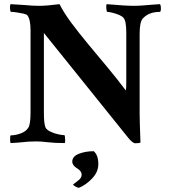

<svg xmlns="http://www.w3.org/2000/svg" viewBox="-20 -666 799 899"><path d="M613.3 4.9Q602.5 4.9 583 -17.6L185.5 -511.7V-137.7Q185.5 -85.9 193.4 -68.4Q199.2 -57.6 216.8 -49.3Q234.4 -41 252.9 -37.1Q271.5 -33.2 281.2 -33.2Q283.2 -33.2 284.2 -24.9Q285.2 -16.6 285.2 -7.8Q285.2 1 283.2 3.9Q236.3 3.9 203.6 0Q170.9 -3.9 151.4 -3.9Q127.9 -3.9 114.3 -2.9Q100.6 -2 83.5 0Q66.4 2 30.3 3.9Q27.3 1 27.3 -13.7Q27.3 -32.2 30.3 -32.2Q52.7 -32.2 77.6 -41.5Q102.5 -50.8 113.3 -69.3Q123 -85 123 -140.6V-524.4Q123 -575.2 108.4 -593.8Q105.5 -598.6 90.3 -602.1Q75.2 -605.5 58.1 -607.9Q41 -610.4 31.2 -610.4Q29.3 -610.4 27.8 -618.2Q26.4 -626 26.9 -635.3Q27.3 -644.5 29.3 -646.5L91.8 -642.6Q114.3 -640.6 132.3 -639.6Q150.4 -638.7 163.1 -638.7Q179.7 -638.7 203.6 -640.6Q227.5 -642.6 258.8 -646.5Q278.3 -607.4 313 -560.5Q347.7 -513.7 391.1 -461.4Q434.6 -409.2 481 -353.5Q527.3 -297.9 569.3 -242.2Q570.3 -246.1 570.8 -255.9Q571.3 -265.6 571.3 -282.2V-511.7Q571.3 -568.4 558.6 -582Q552.7 -589.8 537.6 -596.2Q522.5 -602.5 506.3 -606.4Q490.2 -610.4 482.4 -610.4Q480.5 -610.4 479 -618.2Q477.5 -626 477.5 -635.3Q477.5 -644.5 479.5 -646.5Q524.4 -642.6 556.6 -640.6Q588.9 -638.7 608.4 -638.7Q625 -638.7 650.4 -640.6Q675.8 -642.6 698.7 -644.5Q721.7 -646.5 729.5 -646.5Q733.4 -639.6 733.4 -628.9Q733.4 -610.4 728.5 -610.4Q675.8 -610.4 647.5 -578.1Q633.8 -561.5 633.8 -506.8V-135.7Q633.8 -118.2 634.8 -84Q635.7 -49.8 637.7 1Q633.8 4.9 613.3 4.9ZM347.7 212.9Q342.8 212.9 332.5 207Q322.3 201.2 322.3 197.3Q335 188.5 348.6 177.2Q362.3 166 362.3 152.3Q362.3 134.8 340.8 122.1Q318.4 108.4 318.4 90.8Q318.4 66.4 349.1 54.2Q379.9 42 418.9 42Q440.4 60.5 440.4 102.5Q440.4 138.7 412.1 168.9Q383.8 199.2 350.6 212.9Z"/></svg>

Font: Crimson Text
Style: Bold
Weight: 700
Designer: Sebastian Kosch
Foundry: Sebastian Kosch
Version: Version 1.100